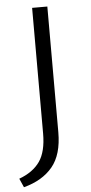

<svg xmlns="http://www.w3.org/2000/svg" viewBox="-62 -692 441 930"><g transform="rotate(-5 159.0 -227.0)"><path d="M131 -658H205V-47Q205 62 156 121Q107 180 16 204L-3 161Q65 136 98 88.5Q131 41 131 -47Z"/></g></svg>

Font: Ysabeau
Style: Regular
Weight: 400
Designer: Christian Thalmann (Catharsis Fonts)
Version: Version 0.003